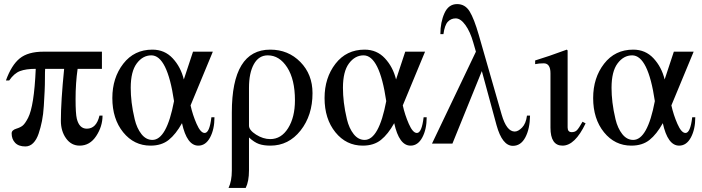

<svg xmlns="http://www.w3.org/2000/svg" viewBox="-20 -703 3438 940"><path d="M467 -137H482Q482 -84 451 -37Q420 10 370 10Q329 10 303.5 -25.5Q278 -61 278 -112Q278 -206 294 -366H201Q200 -355 200 -321Q200 -287 198.5 -256Q197 -225 194.5 -184Q192 -143 185.5 -110.5Q179 -78 169 -48.5Q159 -19 142.5 -2.5Q126 14 104 14Q71 14 54 -4Q37 -22 37 -50Q37 -66 60 -73Q80 -79 91.5 -88.5Q103 -98 117.5 -126Q132 -154 141.5 -213.5Q151 -273 155 -366Q107 -366 78 -355Q49 -344 25 -309H9Q36 -384 76.5 -417Q117 -450 193 -450H479V-366H360Q350 -296 350 -218Q350 -147 356 -122Q368 -73 405 -73Q452 -73 467 -137Z M1015 -129H1030Q1030 -70 1008.5 -30Q987 10 951 10Q895 10 871 -100Q841 -46 806 -18Q771 10 717 10Q636 10 583 -55.5Q530 -121 530 -223Q530 -322 583.5 -391Q637 -460 726 -460Q786 -460 825.5 -417.5Q865 -375 880 -314L925 -450H1022L913 -187Q923 -141 942.5 -96.5Q962 -52 982 -52Q1006 -52 1015 -129ZM832 -208Q799 -432 721 -432Q679 -432 649.5 -392.5Q620 -353 620 -273Q620 -239 624.5 -201Q629 -163 639.5 -119Q650 -75 672.5 -46.5Q695 -18 726 -18Q796 -18 832 -208Z M1115 132V-152Q1115 -460 1303 -460Q1391 -460 1450.5 -399.5Q1510 -339 1510 -247Q1510 -138 1451.5 -64Q1393 10 1304 10Q1271 10 1248 2Q1225 -6 1199 -30V131Q1199 185 1183 217H1099Q1115 183 1115 132ZM1199 -273V-88Q1199 -66 1233.5 -44Q1268 -22 1303 -22Q1357 -22 1390.5 -75.5Q1424 -129 1424 -212Q1424 -314 1386 -373Q1348 -432 1291 -432Q1247 -432 1223 -389Q1199 -346 1199 -273Z M2054 -129H2069Q2069 -70 2047.5 -30Q2026 10 1990 10Q1934 10 1910 -100Q1880 -46 1845 -18Q1810 10 1756 10Q1675 10 1622 -55.5Q1569 -121 1569 -223Q1569 -322 1622.5 -391Q1676 -460 1765 -460Q1825 -460 1864.5 -417.5Q1904 -375 1919 -314L1964 -450H2061L1952 -187Q1962 -141 1981.5 -96.5Q2001 -52 2021 -52Q2045 -52 2054 -129ZM1871 -208Q1838 -432 1760 -432Q1718 -432 1688.5 -392.5Q1659 -353 1659 -273Q1659 -239 1663.5 -201Q1668 -163 1678.5 -119Q1689 -75 1711.5 -46.5Q1734 -18 1765 -18Q1835 -18 1871 -208Z M2560 -137H2575Q2574 -72 2552 -30.5Q2530 11 2491 11Q2439 11 2411 -90L2339 -355L2195 0H2095L2310 -450L2297 -495Q2282 -548 2258.5 -580.5Q2235 -613 2211 -613Q2188 -613 2172.5 -596.5Q2157 -580 2151 -536H2136Q2136 -594 2156 -638.5Q2176 -683 2218 -683Q2257 -683 2279 -647.5Q2301 -612 2324 -532L2436 -142Q2460 -59 2500 -59Q2517 -59 2536 -78.5Q2555 -98 2560 -137Z M2832 -107 2847 -99Q2795 10 2734 10Q2675 10 2675 -78V-344Q2675 -393 2642 -393Q2619 -393 2600 -389V-407Q2663 -426 2755 -460L2759 -456V-79Q2759 -56 2779 -56Q2795 -56 2804.5 -65.5Q2814 -75 2832 -107Z M3369 -129H3384Q3384 -70 3362.5 -30Q3341 10 3305 10Q3249 10 3225 -100Q3195 -46 3160 -18Q3125 10 3071 10Q2990 10 2937 -55.5Q2884 -121 2884 -223Q2884 -322 2937.5 -391Q2991 -460 3080 -460Q3140 -460 3179.5 -417.5Q3219 -375 3234 -314L3279 -450H3376L3267 -187Q3277 -141 3296.5 -96.5Q3316 -52 3336 -52Q3360 -52 3369 -129ZM3186 -208Q3153 -432 3075 -432Q3033 -432 3003.5 -392.5Q2974 -353 2974 -273Q2974 -239 2978.5 -201Q2983 -163 2993.5 -119Q3004 -75 3026.5 -46.5Q3049 -18 3080 -18Q3150 -18 3186 -208Z"/></svg>

Font: STIX MathJax Main
Style: Regular
Weight: 400
Designer: MicroPress Inc., with final additions and corrections provided by Coen Hoffman, Elsevier (retired)
Version: Version 1.1.1